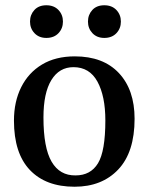

<svg xmlns="http://www.w3.org/2000/svg" viewBox="-20 -699 565 729"><path d="M263 10Q154 10 93.5 -53.5Q33 -117 33 -241Q33 -313 60.5 -368Q88 -423 139.5 -454Q191 -485 264 -485Q372 -485 431.5 -421.5Q491 -358 491 -248Q491 -121 429 -55.5Q367 10 263 10ZM267 -33Q324 -33 352 -79Q380 -125 380 -242Q380 -334 350 -389Q320 -444 259 -444Q205 -444 175 -395Q145 -346 145 -253Q145 -138 176 -85Q207 -32 267 -33ZM376 -555Q348 -555 331 -573Q314 -591 314 -617Q314 -643 330.5 -661Q347 -679 376 -679Q405 -679 422 -661Q439 -643 439 -617Q439 -591 422 -573Q405 -555 376 -555ZM156 -555Q128 -555 111 -573Q94 -591 94 -617Q94 -643 110.5 -661Q127 -679 156 -679Q185 -679 202 -661Q219 -643 219 -617Q219 -591 202 -573Q185 -555 156 -555Z"/></svg>

Font: STIX Two Text Medium
Style: Regular
Weight: 500
Designer: Ross Mills, John Hudson & Paul Hanslow, Tiro Typeworks Ltd; with prior portions MicroPress Inc., and Coen Hoffman.
Foundry: Tiro Typeworks Ltd
Version: Version 2.13 b171